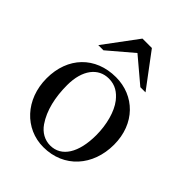

<svg xmlns="http://www.w3.org/2000/svg" viewBox="-197 -779 894 894"><g transform="rotate(45 250.0 -332.0)"><path d="M401 -507 276 -674H214L90 -507H124L245 -610L367 -507ZM470 -231C470 -369 376 -460 254 -460C119 -460 29 -367 29 -228C29 -89 124 10 245 10C380 10 470 -92 470 -231ZM380 -204C380 -88 336 -18 262 -18C226 -18 194 -36 172 -68C135 -122 119 -194 119 -273C119 -373 166 -432 235 -432C278 -432 306 -412 330 -382C362 -341 380 -272 380 -204Z"/></g></svg>

Font: STIX Math
Style: Regular
Weight: 400
Designer: MicroPress Inc., with final additions and corrections provided by Coen Hoffman, Elsevier (retired)
Version: Version 1.1.0